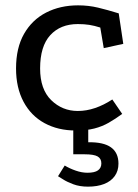

<svg xmlns="http://www.w3.org/2000/svg" viewBox="-20 -472 517 718"><path d="M355 -369Q333 -376 314 -379Q295 -382 271 -382Q206 -382 168 -340.5Q130 -299 130 -216Q130 -138 171.5 -97.5Q213 -57 271 -57Q303 -57 335.5 -68Q368 -79 400 -100L437 -46Q411 -27 386.5 -13Q362 1 333 8.5Q304 16 263 16Q197 16 146.5 -11.5Q96 -39 68 -91.5Q40 -144 40 -216Q40 -293 70 -345.5Q100 -398 152.5 -425Q205 -452 272 -452Q311 -452 346.5 -443.5Q382 -435 424 -422L441 -308L368 -292ZM309 226Q278 226 254 217Q230 208 215.5 198.5Q201 189 197 187L222 147Q240 158 263 166Q286 174 307 174Q334 174 346.5 165Q359 156 359 139Q359 121 345 113Q331 105 297 105H254V0H310V60Q367 59 395 79Q423 99 423 140Q423 167 409 186.5Q395 206 369.5 216Q344 226 309 226Z"/></svg>

Font: Podkova Medium
Style: Regular
Weight: 500
Designer: Ilya Yudin
Foundry: Cyreal (www.cyreal.org)
Version: Version 2.103